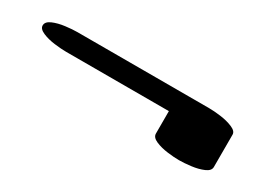

<svg xmlns="http://www.w3.org/2000/svg" viewBox="-25 -491 645 482"><g transform="rotate(30 297.0 -249.5)"><path d="M488 -325Q502 -325 521.5 -322.5Q541 -320 556.5 -313.5Q572 -307 572 -297V-203Q572 -192 557 -185.5Q542 -179 522 -176.5Q502 -174 487 -174Q473 -174 453.5 -176.5Q434 -179 419 -185.5Q404 -192 404 -203V-268H106Q92 -268 72 -270.5Q52 -273 37 -279.5Q22 -286 22 -296Q22 -307 37 -313.5Q52 -320 72 -322.5Q92 -325 106 -325Z"/></g></svg>

Font: Nerko One
Style: Regular
Weight: 400
Designer: Nermin Kahrimanovic
Foundry: Nermin Kahrimanovic
Version: Version 1.101